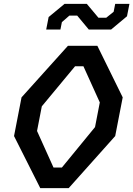

<svg xmlns="http://www.w3.org/2000/svg" viewBox="-20 -965 684 985"><path d="M186.5 0H332.5L571 -267L609.5 -465.5L479.5 -730H328.5L90.5 -465.5L52 -267ZM170 -293 194.5 -419.5 365 -625H408L492 -439.5L467.5 -313L297.5 -105.5H254.5ZM217 -813.5H290L297.5 -851.5L336 -885H376L435.5 -813.5H550L631.5 -881.5L644 -945H571L563 -904.5L525 -874H485L425.5 -945H311L229.5 -877.5Z"/></svg>

Font: Monaspace Krypton Medium
Style: Italic
Weight: 500
Italic angle: -11°
Designer: Riley Cran & the Lettermatic Team
Foundry: Lettermatic
Version: Version 1.101 (Monaspace Krypton)